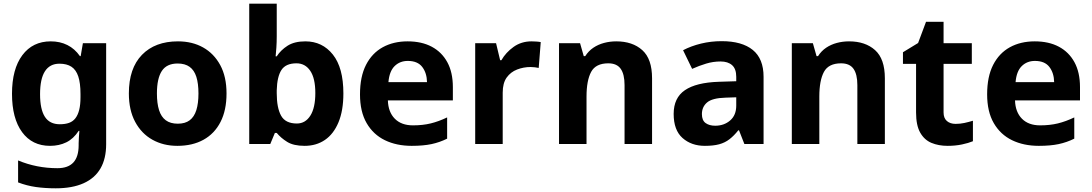

<svg xmlns="http://www.w3.org/2000/svg" viewBox="-20 -780 5913 1040"><path d="M255 -556Q305 -556 345 -536Q385 -516 413 -476H417L429 -546H555V1Q555 79 524.5 132Q494 185 433 212.5Q372 240 282 240Q224 240 174.5 233Q125 226 78 208V89Q128 110 181.5 120.5Q235 131 291 131Q349 131 377.5 100Q406 69 406 7V-4Q406 -21 407.5 -39Q409 -57 410 -71H406Q378 -28 339 -9Q300 10 251 10Q154 10 99.5 -64.5Q45 -139 45 -272Q45 -406 101 -481Q157 -556 255 -556ZM302 -435Q250 -435 223.5 -394Q197 -353 197 -270Q197 -188 223 -147.5Q249 -107 304 -107Q333 -107 354 -114.5Q375 -122 388.5 -139.5Q402 -157 409 -185Q416 -213 416 -253V-271Q416 -330 404 -366Q392 -402 367 -418.5Q342 -435 302 -435Z M1207 -273.8Q1207 -183 1174.5 -119.5Q1142 -56 1082.3 -23Q1022.7 10 940.6 10Q865 10 805.7 -23.1Q746.4 -56.2 712.2 -119.8Q678 -183.4 678 -274Q678 -410 749 -483Q820 -556 944 -556Q1021.4 -556 1080.2 -523Q1139 -490 1173 -427.3Q1207 -364.5 1207 -273.8ZM830 -273.8Q830 -220 841.5 -183.5Q853 -147 878 -128.5Q903 -110 943 -110Q983 -110 1007.5 -128.5Q1032 -147 1043.5 -183.5Q1055 -220 1055 -273.6Q1055 -328 1043.5 -364Q1032 -400 1007 -418Q982.1 -436 942.3 -436Q883 -436 856.5 -395.5Q830 -355 830 -273.8Z M1479 -583Q1479 -552 1477 -522Q1475 -492 1473 -475H1479Q1501 -509 1538 -532.5Q1575 -556 1634 -556Q1726 -556 1783 -484.5Q1840 -413 1840 -274Q1840 -181 1813.5 -117.5Q1787 -54 1740 -22Q1693 10 1630 10Q1570 10 1535.5 -11.5Q1501 -33 1479 -60H1469L1444 0H1330V-760H1479ZM1586 -437Q1528 -437 1504.5 -401Q1481 -365 1479 -291V-275Q1479 -196 1502.5 -153.5Q1526 -111 1588 -111Q1634 -111 1661 -153.5Q1688 -196 1688 -276Q1688 -356 1660.5 -396.5Q1633 -437 1586 -437Z M2188 -556Q2264 -556 2318.5 -527Q2373 -498 2403 -443Q2433 -388 2433 -308V-236H2081Q2083 -173 2118.5 -137Q2154 -101 2217 -101Q2270 -101 2313 -111.5Q2356 -122 2402 -144V-29Q2362 -9 2317.5 0.5Q2273 10 2210 10Q2128 10 2065 -20.5Q2002 -51 1966 -113Q1930 -175 1930 -269Q1930 -365 1962.5 -428.5Q1995 -492 2053 -524Q2111 -556 2188 -556ZM2189 -450Q2146 -450 2117.5 -422Q2089 -394 2084 -335H2293Q2292 -385 2267 -417.5Q2242 -450 2189 -450Z M2859 -556Q2870 -556 2885 -555Q2900 -554 2909 -552L2898 -412Q2891 -414 2877.5 -415.5Q2864 -417 2854 -417Q2816 -417 2781 -403.5Q2746 -390 2724.5 -360Q2703 -330 2703 -278V0H2554V-546H2667L2689 -454H2696Q2720 -496 2762 -526Q2804 -556 2859 -556Z M3318 -556Q3406 -556 3459 -508.5Q3512 -461 3512 -356V0H3363V-319Q3363 -378 3342 -407.5Q3321 -437 3275 -437Q3207 -437 3182 -390.5Q3157 -344 3157 -257V0H3008V-546H3122L3142 -476H3150Q3168 -504 3194 -521.5Q3220 -539 3252 -547.5Q3284 -556 3318 -556Z M3889 -557Q3999 -557 4057.5 -509.5Q4116 -462 4116 -364V0H4012L3983 -74H3979Q3956 -45 3931.5 -26Q3907 -7 3875.5 1.5Q3844 10 3798 10Q3725 10 3677 -32.5Q3629 -75 3629 -163Q3629 -250 3690 -291.5Q3751 -333 3873 -337L3968 -340V-364Q3968 -407 3945.5 -427Q3923 -447 3883 -447Q3843 -447 3805 -435.5Q3767 -424 3729 -407L3680 -508Q3724 -531 3777.5 -544Q3831 -557 3889 -557ZM3910 -251Q3838 -249 3810 -225Q3782 -201 3782 -162Q3782 -128 3802 -113.5Q3822 -99 3854 -99Q3902 -99 3935 -127.5Q3968 -156 3968 -208V-253Z M4579 -556Q4667 -556 4720 -508.5Q4773 -461 4773 -356V0H4624V-319Q4624 -378 4603 -407.5Q4582 -437 4536 -437Q4468 -437 4443 -390.5Q4418 -344 4418 -257V0H4269V-546H4383L4403 -476H4411Q4429 -504 4455 -521.5Q4481 -539 4513 -547.5Q4545 -556 4579 -556Z M5156 -109Q5181 -109 5204 -114Q5227 -119 5250 -126V-15Q5226 -5 5190.5 2.5Q5155 10 5113 10Q5064 10 5025.5 -6Q4987 -22 4964.5 -61.5Q4942 -101 4942 -171V-434H4871V-497L4953 -547L4996 -662H5091V-546H5244V-434H5091V-171Q5091 -140 5109 -124.5Q5127 -109 5156 -109Z M5585 -556Q5661 -556 5715.5 -527Q5770 -498 5800 -443Q5830 -388 5830 -308V-236H5478Q5480 -173 5515.5 -137Q5551 -101 5614 -101Q5667 -101 5710 -111.5Q5753 -122 5799 -144V-29Q5759 -9 5714.5 0.5Q5670 10 5607 10Q5525 10 5462 -20.5Q5399 -51 5363 -113Q5327 -175 5327 -269Q5327 -365 5359.5 -428.5Q5392 -492 5450 -524Q5508 -556 5585 -556ZM5586 -450Q5543 -450 5514.5 -422Q5486 -394 5481 -335H5690Q5689 -385 5664 -417.5Q5639 -450 5586 -450Z"/></svg>

Font: Noto Sans Cham
Style: Regular
Weight: 400
Designer: Monotype Design Team
Foundry: Monotype Imaging Inc.
Version: Version 2.002